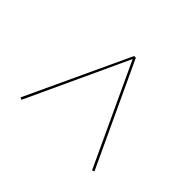

<svg xmlns="http://www.w3.org/2000/svg" viewBox="-87 -593 725 725"><g transform="rotate(-45 275.0 -230.5)"><path d="M484 -235V-226L70 -33L66 -42L472 -231L66 -419L70 -428Z"/></g></svg>

Font: Ysabeau Infant Hairline
Style: Regular
Weight: 100
Designer: Christian Thalmann (Catharsis Fonts)
Version: Version 0.003